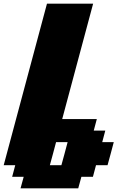

<svg xmlns="http://www.w3.org/2000/svg" viewBox="-20 -895 727 1040"><path d="M91.3 125H403.8L420.9 62.5H483.4L500 0H562.5Q568.4 -21 579.6 -62.5Q590.8 -104 596.2 -125H533.7L550.3 -187.5H487.8L504.4 -250H316.9Q344.7 -354 400.6 -562.5Q456.5 -771 484.4 -875H234.4Q195.3 -729 117.2 -437.5Q39.1 -146 0 0H62.5L45.9 62.5H108.4ZM312.5 0H250Q255.9 -21 267.1 -62.5Q278.3 -104 283.7 -125H346.2Q340.8 -104 329.6 -62.5Q318.4 -21 312.5 0Z"/></svg>

Font: Faithful 32x
Style: BoldOblique
Weight: 400
Foundry: Faithful Resource Pack
Version: Version 1.0; January 27, 2023